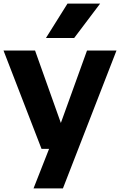

<svg xmlns="http://www.w3.org/2000/svg" viewBox="-20 -828 668 1068"><path d="M464 -547H628L330 220H166.5L253 0H211L-0.5 -547H175L318.5 -144ZM235.5 -616.5 355.5 -808H537L392.5 -616.5Z"/></svg>

Font: Encode Sans Semi Expanded
Style: Bold
Weight: 700
Width: 6
Designer: Multiple Designers
Foundry: Impallari Type
Version: Version 2.000